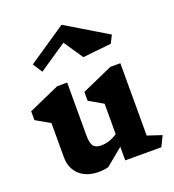

<svg xmlns="http://www.w3.org/2000/svg" viewBox="-157 -1007 1033 1140"><g transform="rotate(-20 359.0 -437.5)"><path d="M670 0H442V-86L334 3Q307 11 273 11Q196 11 151 -30.5Q106 -72 106 -143V-358L17 -409V-465L213 -552H276V-218Q276 -170 290 -151Q304 -132 340 -132Q392 -132 442 -166V-358L353 -409V-465L549 -552H612V-95L702 -65ZM598 -680 418 -661 336 -782 160 -663 121 -723 362 -886 623 -729Z"/></g></svg>

Font: InknutAntiqua
Style: Bold
Weight: 700
Designer: Claus Eggers Srensen
Foundry: Claus Eggers Srensen
Version: Version 1.000; ttfautohint (v1.2) -l 7 -r 28 -G 50 -x 13 -D 